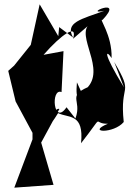

<svg xmlns="http://www.w3.org/2000/svg" viewBox="-20 -595 597 886"><path d="M253 -470 249 -428 163 -575 122 -388 45 -292 18 -268 52 -127 130 18V48L46 271L227 258L170 63L254 -92C224 -107 156 76 248 -73C298 -49 368 -73 354 66C469 -81 401 -22 478 -24C376 18 505 23 551 -32C531 -219 601 -150 507 -309L552 -192C449 -360 470 -366 495 -327C498 -435 434 -512 453 -503C559 -615 357 -524 461 -545C357 -507 278 -492 317 -422ZM287 -100C226 -11 213 -191 264 -170L273 -359L181 -342C263 -436 340 -489 317 -416L384 -474C340 -408 486 -249 356 -169L335 -215C327 -122 344 -120 408 -202C278 -152 362 -139 328 -48Z"/></svg>

Font: Asimov Silicon
Style: Regular
Weight: 400
Designer: Google
Version: Version 2.000980; 2014